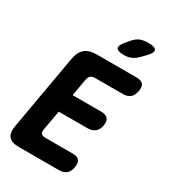

<svg xmlns="http://www.w3.org/2000/svg" viewBox="-225 -1064 1049 1177"><g transform="rotate(30 300.0 -475.0)"><path d="M228 -440H431Q463 -440 477.5 -423.5Q492 -407 486 -375Q481 -343 460.5 -326.5Q440 -310 408 -310H205L180 -170Q176 -150 184.5 -140Q193 -130 213 -130H408Q441 -130 454 -114Q467 -98 461 -65Q456 -32 437 -16Q418 0 385 0H100Q49 0 29 -24.5Q9 -49 18 -100L111 -630Q120 -681 149 -705.5Q178 -730 229 -730H514Q547 -730 560 -714Q573 -698 567 -665Q561 -632 542.5 -616Q524 -600 491 -600H296Q274 -600 263.5 -590.5Q253 -581 249 -560ZM379 -810Q328 -810 322.5 -829Q317 -848 354 -889L372 -910Q395 -935 418.5 -942.5Q442 -950 471 -950Q522 -950 527 -930.5Q532 -911 493 -873L468 -848Q448 -828 426 -819Q404 -810 379 -810Z"/></g></svg>

Font: Maple Mono NL ExtraBold
Style: Italic
Weight: 800
Italic angle: -10°
Monospace: yes
Designer: subframe7536
Version: Version 7.000